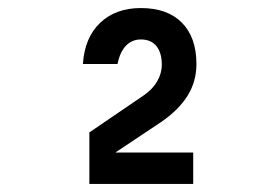

<svg xmlns="http://www.w3.org/2000/svg" viewBox="-20 -937 690 477"><path d="M202 -608 337 -700Q359 -715 370.5 -735Q382 -755 382 -776Q382 -806 368.5 -822.5Q355 -839 330 -839Q308 -839 293 -823.5Q278 -808 272 -778H186Q190 -843 228.5 -880Q267 -917 330 -917Q396 -917 432 -880.5Q468 -844 468 -778Q468 -735 446.5 -700Q425 -665 382 -635L226 -531L217 -558H460V-480H202Z"/></svg>

Font: Martian Mono SemiCondensed
Style: Regular
Weight: 400
Width: 4
Designer: Roman Shamin
Foundry: Evil Martians
Version: Version 1.000